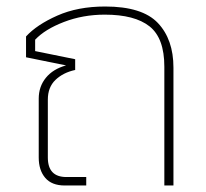

<svg xmlns="http://www.w3.org/2000/svg" viewBox="-20 -570 633 590"><path d="M179 0Q139 0 119 -23.5Q99 -47 99 -86V-267Q99 -304 121 -331Q143 -358 183 -369L60 -394V-458Q93 -494 156 -522Q219 -550 303 -550Q417 -550 465 -499.5Q513 -449 513 -362V0H485V-365Q485 -453 439.5 -489Q394 -525 302 -525Q235 -525 176.5 -502.5Q118 -480 88 -448V-413L211 -388V-355Q174 -347 150.5 -324.5Q127 -302 127 -264V-86Q127 -26 184 -26H245V0Z"/></svg>

Font: Kanit Thin
Style: Regular
Weight: 250
Designer: Katatrad Team
Foundry: CadsonDemak
Version: Version 2.000; ttfautohint (v1.8.3)